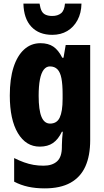

<svg xmlns="http://www.w3.org/2000/svg" viewBox="-20 -798 571 1058"><path d="M203 -560Q246 -560 274 -541Q302 -522 323 -480H330L342 -550H477V-26Q477 60 450.5 119Q424 178 368.5 209Q313 240 226 240Q176 240 135 231Q94 222 58 203V73Q86 87 112.5 96.5Q139 106 165 110.5Q191 115 220 115Q268 115 294.5 91Q321 67 321 12V3Q321 -13 322.5 -34Q324 -55 326 -72H321Q301 -30 272 -10Q243 10 199 10Q123 10 78.5 -64.5Q34 -139 34 -272Q34 -363 54.5 -427Q75 -491 113 -525.5Q151 -560 203 -560ZM255 -432Q235 -432 221 -414Q207 -396 200 -360Q193 -324 193 -270Q193 -192 208.5 -154.5Q224 -117 256 -117Q274 -117 287.5 -125Q301 -133 309 -150Q317 -167 321 -192.5Q325 -218 325 -254V-280Q325 -333 318.5 -366.5Q312 -400 296.5 -416Q281 -432 255 -432ZM429 -778Q428 -726 407 -687Q386 -648 350.5 -627Q315 -606 268 -606Q195 -606 153 -650.5Q111 -695 109 -778H198Q202 -752 209.5 -737.5Q217 -723 232 -716.5Q247 -710 268 -710Q298 -710 316.5 -725Q335 -740 338 -778Z"/></svg>

Font: Noto Sans Display Condensed ExtraBold
Style: Regular
Weight: 800
Width: 3
Designer: Monotype Design Team
Foundry: Monotype Imaging Inc.
Version: Version 2.003